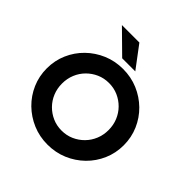

<svg xmlns="http://www.w3.org/2000/svg" viewBox="-215 -988 1166 1166"><g transform="rotate(45 368.0 -404.5)"><path d="M368.1 12.5Q299.3 12.5 239.6 -12.8Q179.9 -38.2 134.4 -82.6Q88.9 -127.1 63.2 -186.1Q37.5 -245.1 37.5 -312.5Q37.5 -379.9 63.2 -438.9Q88.9 -497.9 134.4 -542.4Q179.9 -586.8 239.6 -612.2Q299.3 -637.5 368.1 -637.5Q437 -637.5 496.8 -612.2Q556.5 -586.8 601.9 -542.4Q647.3 -497.9 672.9 -438.9Q698.6 -379.9 698.6 -312.5Q698.6 -245.1 672.9 -186.1Q647.3 -127.1 601.9 -82.6Q556.5 -38.2 496.8 -12.8Q437 12.5 368.1 12.5ZM368.1 -108.3Q410.4 -108.3 446.5 -124.3Q482.6 -140.3 510.1 -168.1Q537.5 -195.8 552.8 -232.8Q568.1 -269.8 568.1 -312.5Q568.1 -355.2 552.8 -392.2Q537.5 -429.2 510.1 -456.9Q482.6 -484.7 446.5 -500.7Q410.4 -516.7 368.1 -516.7Q325.7 -516.7 289.6 -500.7Q253.5 -484.7 226 -456.9Q198.6 -429.2 183.3 -392.2Q168.1 -355.2 168.1 -312.5Q168.1 -269.8 183.3 -232.8Q198.6 -195.8 226 -168.1Q253.5 -140.3 289.6 -124.3Q325.7 -108.3 368.1 -108.3ZM318.1 -679.2 174.3 -820.8H324.3L430.6 -679.2Z"/></g></svg>

Font: Afacad Flux
Style: Regular
Weight: 400
Designer: Kristian Moeller
Foundry: Dicotype
Version: Version 1.100